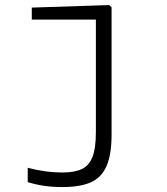

<svg xmlns="http://www.w3.org/2000/svg" viewBox="-20 -530 660 758"><path d="M225.5 208.5Q188.5 208.5 155.2 203.8Q122 199 89.5 189V132.5Q161 151 225.5 151Q275 151 303.5 137.2Q332 123.5 345.2 89.2Q358.5 55 358.5 -8V-480L381 -452.5H105.5V-500L411 -510L420.5 -501V0Q420.5 80.5 400.5 125.8Q380.5 171 338.5 189.8Q296.5 208.5 225.5 208.5Z"/></svg>

Font: Monaspace Neon Var ExtraLight
Style: Regular
Weight: 200
Designer: Riley Cran and the Lettermatic Team
Version: Version 1.200 (Monaspace Neon Var)